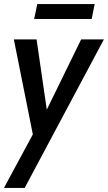

<svg xmlns="http://www.w3.org/2000/svg" viewBox="-34 -688 534 950"><path d="M-14.5 242 128.5 -23 34.5 -493H147L197.5 -145.5L367.5 -493H480L88 242ZM135 -594 150.5 -668H434.5L419.5 -594Z"/></svg>

Font: Cabin Condensed Medium
Style: Italic
Weight: 500
Width: 3
Italic angle: -10°
Designer: Pablo Impallari
Foundry: Pablo Impallari. http://www.impallari.com Igino Marini. http://www.ikern.com
Version: Version 3.001; ttfautohint (v1.8.3)